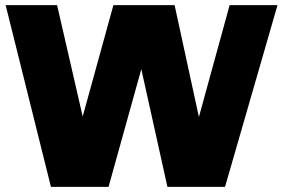

<svg xmlns="http://www.w3.org/2000/svg" viewBox="-20 -730 1104 750"><path d="M877 -710H1064L859 0H634L532 -460L404 0H179L2 -710H203L303 -275L423 -710H662L757 -273Z"/></svg>

Font: Livvic Black
Style: Regular
Weight: 900
Designer: Jacques Le Bailly, Baron von Fonthausen
Version: Version 1.001; ttfautohint (v1.8.2)